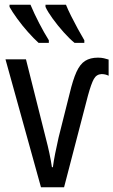

<svg xmlns="http://www.w3.org/2000/svg" viewBox="-20 -786 476 806"><path d="M391 -544Q405 -544 416 -541.5Q427 -539 436 -536V-468Q423 -475 406 -475Q385 -474 374 -454.5Q363 -435 349 -384L249 0H152L3 -537H89L172 -207Q190 -139 198 -84H202Q205 -108 211.5 -141Q218 -174 226 -209L272 -392Q286 -451 301 -484Q316 -517 337.5 -530.5Q359 -544 391 -544ZM257 -766Q265 -746 278.5 -719Q292 -692 307 -664.5Q322 -637 334 -617V-606H293Q272 -623 247 -651Q222 -679 201 -708Q180 -737 171 -757V-766ZM108 -766Q124 -728 144.5 -688.5Q165 -649 185 -617V-606H142Q122 -624 97.5 -651.5Q73 -679 52 -708Q31 -737 20 -757V-766Z"/></svg>

Font: Avrile Sans Condensed
Style: Regular
Weight: 400
Width: 3
Designer: Monotype Design Team
Foundry: Monotype Imaging Inc.
Version: Version 2.001;September 10, 2019;FontCreator 11.5.0.2425 64-